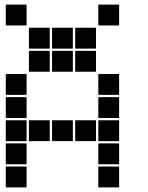

<svg xmlns="http://www.w3.org/2000/svg" viewBox="-20 -815 640 830"><path d="M407 -795H493Q495 -795 495 -793V-707Q495 -705 493 -705H407Q405 -705 405 -707V-793Q405 -795 407 -795ZM7 -795H93Q95 -795 95 -793V-707Q95 -705 93 -705H7Q5 -705 5 -707V-793Q5 -795 7 -795ZM307 -695H393Q395 -695 395 -693V-607Q395 -605 393 -605H307Q305 -605 305 -607V-693Q305 -695 307 -695ZM207 -695H293Q295 -695 295 -693V-607Q295 -605 293 -605H207Q205 -605 205 -607V-693Q205 -695 207 -695ZM107 -695H193Q195 -695 195 -693V-607Q195 -605 193 -605H107Q105 -605 105 -607V-693Q105 -695 107 -695ZM307 -595H393Q395 -595 395 -593V-507Q395 -505 393 -505H307Q305 -505 305 -507V-593Q305 -595 307 -595ZM207 -595H293Q295 -595 295 -593V-507Q295 -505 293 -505H207Q205 -505 205 -507V-593Q205 -595 207 -595ZM107 -595H193Q195 -595 195 -593V-507Q195 -505 193 -505H107Q105 -505 105 -507V-593Q105 -595 107 -595ZM407 -495H493Q495 -495 495 -493V-407Q495 -405 493 -405H407Q405 -405 405 -407V-493Q405 -495 407 -495ZM7 -495H93Q95 -495 95 -493V-407Q95 -405 93 -405H7Q5 -405 5 -407V-493Q5 -495 7 -495ZM407 -395H493Q495 -395 495 -393V-307Q495 -305 493 -305H407Q405 -305 405 -307V-393Q405 -395 407 -395ZM7 -395H93Q95 -395 95 -393V-307Q95 -305 93 -305H7Q5 -305 5 -307V-393Q5 -395 7 -395ZM407 -295H493Q495 -295 495 -293V-207Q495 -205 493 -205H407Q405 -205 405 -207V-293Q405 -295 407 -295ZM307 -295H393Q395 -295 395 -293V-207Q395 -205 393 -205H307Q305 -205 305 -207V-293Q305 -295 307 -295ZM207 -295H293Q295 -295 295 -293V-207Q295 -205 293 -205H207Q205 -205 205 -207V-293Q205 -295 207 -295ZM107 -295H193Q195 -295 195 -293V-207Q195 -205 193 -205H107Q105 -205 105 -207V-293Q105 -295 107 -295ZM7 -295H93Q95 -295 95 -293V-207Q95 -205 93 -205H7Q5 -205 5 -207V-293Q5 -295 7 -295ZM407 -195H493Q495 -195 495 -193V-107Q495 -105 493 -105H407Q405 -105 405 -107V-193Q405 -195 407 -195ZM7 -195H93Q95 -195 95 -193V-107Q95 -105 93 -105H7Q5 -105 5 -107V-193Q5 -195 7 -195ZM407 -95H493Q495 -95 495 -93V-7Q495 -5 493 -5H407Q405 -5 405 -7V-93Q405 -95 407 -95ZM7 -95H93Q95 -95 95 -93V-7Q95 -5 93 -5H7Q5 -5 5 -7V-93Q5 -95 7 -95Z"/></svg>

Font: Pixel Panel Black
Style: Regular
Weight: 900
Monospace: yes
Designer: Óliver Lalan
Foundry: Óliver Lalan
Version: Version 1.000; ttfautohint (v1.8.4.7-5d5b-dirty);gftools[0.9